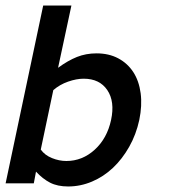

<svg xmlns="http://www.w3.org/2000/svg" viewBox="-44 -657 610 688"><path d="M110.8 -637.2H211.9L164.1 -414.1Q199.2 -439.9 231.7 -452.9Q264.2 -465.8 301.8 -465.8Q346.2 -465.8 379.6 -448Q413.1 -430.2 433.6 -398.7Q454.1 -367.2 460 -323Q465.8 -278.8 455.1 -227.1Q443.8 -174.8 418.9 -130.9Q394 -86.9 360.6 -55.4Q327.1 -23.9 285.6 -6.3Q244.1 11.2 200.2 11.2Q162.1 11.2 135.5 -2.4Q108.9 -16.1 85 -42L77.1 0H-23.9ZM102.1 -121.1Q116.2 -101.1 142.1 -90.6Q168 -80.1 193.8 -80.1Q251 -80.1 295.4 -120.6Q339.8 -161.1 354 -227.1Q368.2 -293 340.6 -334Q313 -375 255.9 -375Q230 -375 200 -364.5Q169.9 -354 147 -334Z"/></svg>

Font: Anonymous Pro
Style: Bold Italic
Weight: 700
Italic angle: -12°
Monospace: yes
Designer: Mark Simonson
Version: Version 1.003